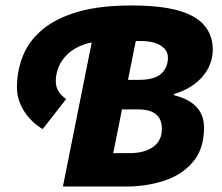

<svg xmlns="http://www.w3.org/2000/svg" viewBox="-20 -682 810 702"><path d="M210 0 324 -570H484L448 -390H486Q545 -390 569.5 -412.5Q594 -435 594 -472Q594 -490 582 -503.5Q570 -517 548 -524.5Q526 -532 496 -532H374Q322 -532 286 -519Q250 -506 227.5 -484.5Q205 -463 194.5 -437.5Q184 -412 184 -386Q184 -364 194 -348Q204 -332 222 -320L136 -210Q93 -236 67.5 -276.5Q42 -317 42 -362Q42 -425 64.5 -479.5Q87 -534 136.5 -575Q186 -616 265.5 -639Q345 -662 460 -662Q568 -662 633.5 -643Q699 -624 728.5 -587.5Q758 -551 758 -500Q758 -465 741.5 -433Q725 -401 693.5 -376.5Q662 -352 616 -338V-334Q653 -325 677.5 -308.5Q702 -292 714 -269Q726 -246 726 -216Q726 -138 686 -90.5Q646 -43 581 -21.5Q516 0 440 0ZM394 -122H452Q492 -122 518.5 -133Q545 -144 558.5 -163.5Q572 -183 572 -210Q572 -246 550.5 -264Q529 -282 484 -282H426Z"/></svg>

Font: Source Sans 3 Black
Style: Italic
Weight: 900
Italic angle: -11°
Designer: Paul D. Hunt
Foundry: Adobe
Version: Version 3.052;hotconv 1.1.0;makeotfexe 2.6.0